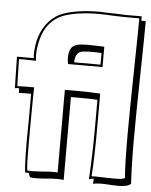

<svg xmlns="http://www.w3.org/2000/svg" viewBox="-54 -788 682 865"><g transform="rotate(5 286.5 -355.5)"><path d="M386 -233V-347Q362 -349 301 -349H266V26Q257 24 233 24Q215 24 185 27Q158 29 143 29Q119 29 117 28Q108 22 108 8Q104 8 99 8Q93 7 90 7Q85 -29 85 -145Q85 -174 86 -233Q86 -285 86 -307V-348Q76 -348 58 -348Q40 -347 31 -347L30 -368Q26 -368 20 -368Q14 -367 11 -367L8 -509H61H84Q84 -511 84 -515Q83 -521 83 -523Q83 -618 135 -677Q163 -708 201 -721Q266 -743 361 -743Q370 -743 389 -742Q406 -741 413 -741H431Q436 -741 451 -740Q481 -738 501 -739H524H552V-719H572V-705Q572 -653 569 -499Q565 -284 565 -184Q565 -68 570 17Q555 31 513 31Q495 31 464 29H465Q459 29 449 28Q440 28 436 28Q412 28 399 32Q399 28 400 20Q400 12 400 8Q382 11 379 12Q386 -95 386 -233ZM396 -376V-224Q396 -91 390 -1Q394 -2 408 -2Q419 -2 446 -1Q479 0 494 0Q533 0 540 -7Q535 -72 535 -204Q535 -303 539 -516Q542 -672 542 -725V-729H524H499Q456 -729 413 -731Q381 -733 360 -733Q267 -733 204 -712Q118 -681 98 -575Q93 -550 93 -525Q93 -513 95 -498Q83 -499 59 -499H18L21 -377Q37 -378 61 -378H97Q97 -365 96 -320Q95 -234 95 -186V-109Q95 -25 99 -2Q107 -1 119 -1Q132 -1 162 -3Q196 -6 212 -6Q228 -6 236 -5V-379Q250 -379 281 -379Q351 -379 396 -376ZM396 -496H240Q237 -509 237 -524Q237 -574 268 -584Q285 -590 324 -590Q337 -590 364 -589Q387 -588 396 -588ZM267 -506H386V-559Q380 -559 368 -559.5Q356 -560 350 -560Q299 -560 288 -554Q267 -542 267 -506Z"/></g></svg>

Font: Londrina Shadow
Style: Regular
Weight: 400
Designer: Marcelo Magalhaes
Foundry: Marcelo Magalhães
Version: Version 1.001 2011